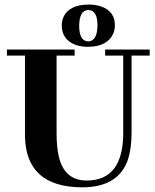

<svg xmlns="http://www.w3.org/2000/svg" viewBox="-20 -800 672 830"><path d="M9.8 -559.6H87.9V-214.8Q89.8 8.8 335 9.8Q492.2 9.8 533.2 -110.4Q548.8 -159.2 548.8 -228.5V-559.6H627V-585.9H434.6V-559.6H512.7V-222.7Q511.7 -20.5 355.5 -19.5Q256.8 -19.5 233.4 -127Q224.6 -167 224.6 -222.7V-559.6H302.7V-585.9H9.8ZM322.3 -688.5Q323.2 -755.9 361.3 -756.8Q401.4 -755.9 401.4 -690.4Q400.4 -622.1 361.3 -621.1Q322.3 -622.1 322.3 -688.5ZM364.3 -780.3Q276.4 -780.3 252.9 -722.7Q247.1 -707 247.1 -690.4Q247.1 -628.9 305.7 -606.4Q329.1 -597.7 359.4 -597.7Q444.3 -597.7 469.7 -655.3Q476.6 -671.9 476.6 -691.4Q476.6 -750 418.9 -771.5Q394.5 -780.3 364.3 -780.3Z"/></svg>

Font: Abhaya Libre ExtraBold
Style: Regular
Weight: 800
Designer: Pushpananda Ekanayake, Sol Matas, Pathum Egodawatta
Foundry: Mooniak
Version: Version 1.050 ; ttfautohint (v1.6)